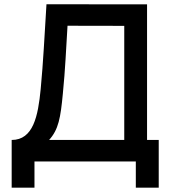

<svg xmlns="http://www.w3.org/2000/svg" viewBox="-20 -740 788 880"><path d="M33.5 -98.5V120H138V0H602.5V120H707.5V-98.5H654V-720L193 -720.5C183.5 -568.5 178.5 -458.5 166.5 -332C154.5 -208 132.5 -98.5 33.5 -98.5ZM205 -98.5C248.5 -146.5 257.5 -200 268 -310C279.5 -425.5 282.5 -511.5 289.5 -622L549.5 -621.5V-98.5Z"/></svg>

Font: Eudonet SemiBold
Style: Regular
Weight: 600
Designer: Mikhail Sharanda
Foundry: Mikhail Sharanda
Version: Version 4.503;Glyphs 3.1.2 (3151)